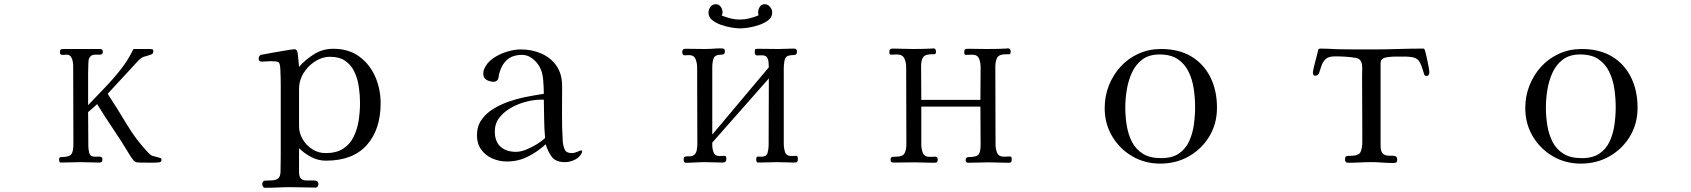

<svg xmlns="http://www.w3.org/2000/svg" viewBox="-20 -773 8040 913"><path d="M748 -12Q748 -3 737 -1Q721 1 692.5 0.5Q664 0 645 0Q638 0 631 -1Q624 -2 617 -8Q610 -16 603.5 -25.5Q597 -35 592 -44Q556 -104 517 -161.5Q478 -219 442 -278Q432 -268 421 -259Q410 -250 399 -240Q399 -200 399.5 -159.5Q400 -119 400 -79Q400 -63 404.5 -45.5Q409 -28 430 -28H454Q467 -28 467 -16Q467 -6 463.5 -3Q460 0 450 0Q428 0 406.5 -1Q385 -2 363 -2Q340 -2 316.5 -1Q293 0 270 0Q263 0 262 -6Q261 -12 261 -16Q261 -19 263 -22.5Q265 -26 269 -26Q307 -26 318 -38Q329 -50 329 -88Q329 -180 328.5 -272.5Q328 -365 328 -457Q328 -467 326 -480Q324 -493 317.5 -503Q311 -513 297 -513Q292 -513 286.5 -512.5Q281 -512 276 -512Q265 -512 265 -524Q265 -534 268.5 -537Q272 -540 281 -540H456Q469 -540 469 -527Q469 -513 454.5 -513Q440 -513 431 -513Q411 -513 403 -494Q401 -490 400 -469Q399 -448 399 -421.5Q399 -395 399 -373Q399 -351 399 -344V-273Q437 -313 477.5 -355Q518 -397 553.5 -442Q589 -487 613 -537Q615 -540 616 -540H690Q698 -540 703.5 -539Q709 -538 709 -528Q709 -517 699 -514Q680 -507 667 -504Q654 -501 637 -484L492 -327Q538 -257 583 -181.5Q628 -106 686 -46Q698 -33 710 -30.5Q722 -28 738 -23Q743 -22 745.5 -20Q748 -18 748 -12Z M1692 -284Q1692 -320 1686.5 -358.5Q1681 -397 1666 -430Q1651 -463 1622.5 -483Q1594 -503 1548 -503Q1516 -503 1485.5 -485.5Q1455 -468 1433.5 -440Q1412 -412 1405 -380Q1402 -365 1402 -349Q1402 -333 1402 -317Q1402 -281 1402 -245.5Q1402 -210 1402 -174Q1402 -140 1419.5 -110.5Q1437 -81 1465.5 -63Q1494 -45 1528 -45Q1580 -45 1612 -66Q1644 -87 1661.5 -122.5Q1679 -158 1685.5 -200Q1692 -242 1692 -284ZM1790 -282Q1790 -157 1724 -83Q1658 -9 1530 -9Q1493 -9 1460.5 -26Q1428 -43 1402 -68V44Q1402 68 1411.5 76.5Q1421 85 1436 85Q1451 85 1469 85Q1479 85 1486.5 88Q1494 91 1494 103Q1494 108 1490.5 113.5Q1487 119 1480 119Q1450 119 1420.5 118Q1391 117 1361 117Q1331 117 1301 118.5Q1271 120 1241 120Q1234 120 1230.5 114Q1227 108 1227 103Q1227 87 1241 86Q1255 85 1266 85Q1290 85 1302 76Q1314 67 1314 41Q1314 22 1314.5 4Q1315 -14 1315 -33V-291Q1315 -329 1315 -367.5Q1315 -406 1313 -444Q1312 -473 1303.5 -477.5Q1295 -482 1269 -482Q1259 -482 1248 -481Q1237 -480 1226 -480Q1210 -480 1210 -493Q1210 -507 1220 -512Q1221 -512 1236 -515Q1251 -518 1274 -522Q1297 -526 1320 -530Q1343 -534 1359.5 -536.5Q1376 -539 1379 -539Q1389 -539 1393 -530Q1395 -527 1396.5 -511Q1398 -495 1400 -478Q1402 -461 1402 -455Q1434 -491 1474.5 -516Q1515 -541 1565 -541Q1638 -541 1688 -504.5Q1738 -468 1764 -409Q1790 -350 1790 -282Z M2572 -117Q2568 -162 2567.5 -207.5Q2567 -253 2566 -299H2551Q2520 -299 2482.5 -289.5Q2445 -280 2411 -261Q2377 -242 2355 -214Q2333 -186 2333 -148Q2333 -100 2360 -75.5Q2387 -51 2434 -51Q2456 -51 2482 -61.5Q2508 -72 2532.5 -87Q2557 -102 2572 -117ZM2748 -53Q2748 -49 2747 -47Q2737 -25 2713.5 -13.5Q2690 -2 2666 -2Q2624 -2 2605 -26Q2586 -50 2575 -87Q2537 -52 2490.5 -28.5Q2444 -5 2391 -5Q2354 -5 2321 -19.5Q2288 -34 2268 -62Q2248 -90 2248 -130Q2248 -172 2269.5 -203Q2291 -234 2325.5 -255Q2360 -276 2398.5 -289.5Q2437 -303 2471 -310Q2494 -315 2518 -319Q2542 -323 2566 -327Q2566 -355 2563 -392Q2560 -429 2547 -453Q2535 -476 2512.5 -494Q2490 -512 2463 -512Q2417 -512 2390.5 -488Q2364 -464 2353 -420Q2352 -415 2351.5 -409.5Q2351 -404 2349 -399Q2348 -393 2341.5 -388.5Q2335 -384 2329 -384Q2310 -384 2294 -393Q2278 -402 2278 -423Q2278 -435 2282 -444Q2295 -475 2324.5 -495.5Q2354 -516 2390 -527Q2426 -538 2456 -538Q2510 -538 2555 -518Q2600 -498 2626.5 -459.5Q2653 -421 2653 -363Q2653 -298 2652.5 -232Q2652 -166 2656 -100Q2658 -78 2665.5 -61.5Q2673 -45 2699 -45Q2711 -45 2726 -51.5Q2741 -58 2745 -58Q2748 -58 2748 -53Z M3774 -17Q3774 -7 3770.5 -3.5Q3767 0 3757 0Q3736 0 3715.5 -1Q3695 -2 3675 -2Q3653 -2 3630.5 -1Q3608 0 3586 0Q3579 0 3577.5 -5Q3576 -10 3576 -15Q3576 -29 3584 -28.5Q3592 -28 3602 -28Q3625 -28 3630 -46.5Q3635 -65 3635 -83L3636 -400L3367 -95V-82Q3367 -65 3373.5 -48Q3380 -31 3402 -31Q3408 -31 3413.5 -31.5Q3419 -32 3426 -32Q3431 -32 3432.5 -27.5Q3434 -23 3434 -18Q3434 0 3417 0Q3395 0 3374 -1Q3353 -2 3331 -2Q3309 -2 3286.5 -0.5Q3264 1 3242 1Q3235 1 3233 -4Q3231 -9 3231 -14Q3231 -27 3238.5 -28.5Q3246 -30 3257 -29.5Q3268 -29 3277 -34Q3290 -42 3293 -58Q3296 -74 3296 -87Q3296 -179 3295.5 -270.5Q3295 -362 3295 -453Q3295 -473 3287.5 -492Q3280 -511 3256 -511Q3250 -511 3245 -510.5Q3240 -510 3235 -510Q3229 -510 3226.5 -515.5Q3224 -521 3224 -525Q3224 -541 3239 -541Q3262 -541 3285.5 -540.5Q3309 -540 3332 -540Q3352 -540 3371.5 -541.5Q3391 -543 3410 -543Q3418 -543 3422.5 -540.5Q3427 -538 3427 -530Q3427 -520 3423 -516.5Q3419 -513 3409 -513Q3380 -513 3373.5 -495.5Q3367 -478 3367 -454V-133L3636 -453Q3636 -465 3634.5 -478.5Q3633 -492 3626.5 -501Q3620 -510 3603 -510Q3591 -510 3580 -509.5Q3569 -509 3569 -525Q3569 -534 3570.5 -537.5Q3572 -541 3582 -541Q3607 -541 3632 -540.5Q3657 -540 3682 -540Q3700 -540 3718 -541Q3736 -542 3754 -542Q3770 -542 3770 -528Q3770 -512 3756.5 -511.5Q3743 -511 3732 -509Q3714 -505 3710.5 -485Q3707 -465 3707 -451V-88Q3707 -69 3713 -50Q3719 -31 3743 -31Q3748 -31 3754 -31.5Q3760 -32 3766 -32Q3771 -32 3772.5 -27Q3774 -22 3774 -17ZM3652 -713Q3652 -692 3634.5 -678Q3617 -664 3591.5 -655Q3566 -646 3541 -642Q3516 -638 3500 -638Q3484 -638 3459 -642Q3434 -646 3408.5 -655Q3383 -664 3366 -678Q3349 -692 3349 -713Q3349 -728 3358.5 -740.5Q3368 -753 3384 -753Q3399 -753 3407.5 -740.5Q3416 -728 3416 -714Q3416 -710 3415 -706.5Q3414 -703 3412 -699Q3432 -691 3453.5 -685.5Q3475 -680 3497 -680Q3520 -680 3543 -685.5Q3566 -691 3587 -700Q3586 -704 3585.5 -707.5Q3585 -711 3585 -714Q3585 -728 3593 -740.5Q3601 -753 3616 -753Q3631 -753 3641.5 -740.5Q3652 -728 3652 -713Z M4791 -16Q4791 -7 4788.5 -3Q4786 1 4777 1Q4753 1 4729.5 0Q4706 -1 4682 -1Q4657 -1 4633 0Q4609 1 4584 1Q4572 1 4572 -11Q4572 -26 4585 -26Q4622 -26 4632.5 -37.5Q4643 -49 4643 -85Q4643 -131 4642.5 -176Q4642 -221 4642 -266H4361V-85Q4361 -64 4368.5 -45.5Q4376 -27 4402 -27Q4409 -27 4415.5 -27.5Q4422 -28 4429 -28Q4434 -28 4436.5 -24Q4439 -20 4439 -15Q4439 -3 4434 -1Q4429 1 4419 1Q4397 1 4375 0Q4353 -1 4330 -1Q4305 -1 4279 -0.5Q4253 0 4227 0Q4215 0 4215 -12Q4215 -26 4223.5 -27Q4232 -28 4242 -28Q4272 -28 4281 -43.5Q4290 -59 4290 -87Q4290 -179 4289.5 -271Q4289 -363 4289 -454Q4289 -478 4280 -496Q4271 -514 4244 -514Q4238 -514 4231.5 -513.5Q4225 -513 4219 -513Q4212 -513 4210.5 -516.5Q4209 -520 4209 -525Q4209 -536 4213 -539Q4217 -542 4227 -542Q4250 -542 4274 -541Q4298 -540 4321 -540Q4343 -540 4365.5 -540.5Q4388 -541 4410 -542Q4412 -542 4414.5 -542.5Q4417 -543 4419 -543Q4425 -543 4428 -538.5Q4431 -534 4431 -529Q4431 -516 4424.5 -515.5Q4418 -515 4410 -515Q4379 -515 4369.5 -500.5Q4360 -486 4360 -457Q4360 -417 4360.5 -377.5Q4361 -338 4361 -298H4642Q4642 -337 4642.5 -376Q4643 -415 4643 -454Q4643 -476 4635.5 -494.5Q4628 -513 4602 -513Q4595 -513 4588.5 -512.5Q4582 -512 4575 -512Q4568 -512 4566.5 -515.5Q4565 -519 4565 -524Q4565 -535 4569 -538Q4573 -541 4583 -541Q4606 -541 4629 -540.5Q4652 -540 4674 -540Q4697 -540 4719.5 -540.5Q4742 -541 4764 -542Q4766 -543 4769 -543Q4772 -543 4774 -543Q4780 -543 4783 -538.5Q4786 -534 4786 -529Q4786 -515 4780 -515Q4774 -515 4764 -515Q4731 -515 4722 -499Q4713 -483 4713 -453Q4713 -362 4713.5 -269.5Q4714 -177 4714 -85Q4714 -65 4721.5 -46.5Q4729 -28 4754 -28Q4761 -28 4767.5 -28.5Q4774 -29 4781 -29Q4788 -29 4789.5 -25Q4791 -21 4791 -16Z M5663 -264Q5663 -307 5656.5 -351Q5650 -395 5632 -432Q5614 -469 5581 -491.5Q5548 -514 5494 -514Q5444 -514 5412 -490Q5380 -466 5362.5 -427.5Q5345 -389 5338 -345.5Q5331 -302 5331 -262Q5331 -218 5338 -175.5Q5345 -133 5363 -98Q5381 -63 5414.5 -42Q5448 -21 5502 -21Q5554 -21 5586 -43Q5618 -65 5634.5 -101Q5651 -137 5657 -179.5Q5663 -222 5663 -264ZM5767 -261Q5767 -185 5731 -125Q5695 -65 5634 -30Q5573 5 5497 5Q5424 5 5364 -30Q5304 -65 5268.5 -125Q5233 -185 5233 -259Q5233 -316 5253 -366.5Q5273 -417 5308.5 -456Q5344 -495 5393.5 -517.5Q5443 -540 5501 -540Q5586 -540 5645 -504.5Q5704 -469 5735.5 -406Q5767 -343 5767 -261Z M6777 -431Q6777 -425 6774.5 -418.5Q6772 -412 6764 -412Q6755 -412 6753 -417.5Q6751 -423 6749 -430Q6740 -462 6730.5 -478Q6721 -494 6704 -499Q6687 -504 6655 -504Q6637 -504 6619 -504Q6601 -504 6584 -502Q6569 -501 6557 -495Q6545 -489 6545 -471V-80Q6545 -56 6553 -46Q6561 -36 6573 -34Q6585 -32 6596.5 -32.5Q6608 -33 6616 -30Q6624 -27 6624 -14Q6624 -2 6619 0Q6614 2 6603 2Q6578 2 6552.5 0Q6527 -2 6501 -2Q6473 -2 6445.5 -0.5Q6418 1 6390 1Q6376 1 6376 -15Q6376 -29 6383 -30.5Q6390 -32 6400 -32Q6440 -32 6449 -49Q6458 -66 6458 -100V-139Q6458 -207 6457.5 -274.5Q6457 -342 6457 -409Q6457 -423 6457.5 -436Q6458 -449 6457 -462Q6454 -494 6426 -498Q6401 -502 6376.5 -503.5Q6352 -505 6327 -505Q6296 -505 6282.5 -491Q6269 -477 6263.5 -459Q6258 -441 6253 -427Q6248 -413 6234 -413Q6227 -413 6225 -418Q6223 -423 6223 -429Q6223 -432 6226 -446.5Q6229 -461 6234 -479Q6239 -497 6243 -513Q6247 -529 6248 -535Q6250 -540 6252.5 -541Q6255 -542 6260 -542Q6280 -542 6299.5 -541Q6319 -540 6338 -539Q6380 -538 6422.5 -538Q6465 -538 6507 -538Q6568 -538 6628 -540Q6688 -542 6749 -542Q6751 -542 6753 -540Q6755 -538 6759 -522.5Q6763 -507 6767 -487.5Q6771 -468 6774 -452Q6777 -436 6777 -431Z M7663 -264Q7663 -307 7656.5 -351Q7650 -395 7632 -432Q7614 -469 7581 -491.5Q7548 -514 7494 -514Q7444 -514 7412 -490Q7380 -466 7362.5 -427.5Q7345 -389 7338 -345.5Q7331 -302 7331 -262Q7331 -218 7338 -175.5Q7345 -133 7363 -98Q7381 -63 7414.5 -42Q7448 -21 7502 -21Q7554 -21 7586 -43Q7618 -65 7634.5 -101Q7651 -137 7657 -179.5Q7663 -222 7663 -264ZM7767 -261Q7767 -185 7731 -125Q7695 -65 7634 -30Q7573 5 7497 5Q7424 5 7364 -30Q7304 -65 7268.5 -125Q7233 -185 7233 -259Q7233 -316 7253 -366.5Q7273 -417 7308.5 -456Q7344 -495 7393.5 -517.5Q7443 -540 7501 -540Q7586 -540 7645 -504.5Q7704 -469 7735.5 -406Q7767 -343 7767 -261Z"/></svg>

Font: Kaisei Decol
Style: Regular
Weight: 400
Designer: Font-Kai, 金井和夫
Foundry: KAZUO KANAI
Version: Version 5.003